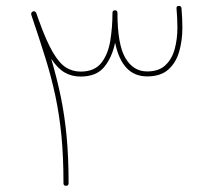

<svg xmlns="http://www.w3.org/2000/svg" viewBox="-20 -612 711 641"><path d="M200.2 8.3Q191.9 8.3 191.9 0Q191.9 -88.4 185.1 -158.7Q178.2 -229 164.8 -292Q151.4 -355 131.1 -419.9Q110.8 -484.9 84.5 -562.5Q83.5 -565.4 84.5 -568.4Q85 -569.3 85.4 -569.8Q85.4 -569.8 85.4 -569.8Q85.9 -571.3 86.9 -571.8Q86.9 -572.3 87.4 -572.3Q87.9 -572.8 88.4 -573Q88.9 -573.2 88.4 -573.2Q88.9 -573.2 89.8 -573.7Q94.7 -575.7 98.1 -572.3Q100.1 -570.8 101.1 -568.4Q105.5 -555.7 109.4 -544.9Q134.8 -474.1 156.7 -437Q178.7 -399.9 200.7 -386.5Q222.7 -373 249 -373Q295.4 -373 318.1 -401.9Q340.8 -430.7 348.1 -475.6Q355.5 -520.5 355.5 -568.8V-569.3Q355.5 -577.6 363.8 -577.6Q372.1 -577.6 372.1 -569.3Q372.1 -463.9 398.4 -418.7Q424.8 -373.5 471.2 -373.5Q510.3 -373.5 532.2 -394.3Q554.2 -415 563.2 -448.2Q572.3 -481.4 572.3 -519.5Q572.3 -548.3 569.3 -584Q568.4 -592.3 577.6 -592.3Q585 -592.3 585.9 -584.5Q588.9 -549.3 588.9 -519.5Q588.9 -476.6 578.1 -439.5Q567.4 -402.3 541.7 -379.6Q516.1 -356.9 471.2 -356.9Q387.2 -356.9 364.3 -469.7Q354.5 -421.4 328.4 -388.9Q302.2 -356.4 249 -356.4Q219.7 -356.4 196 -369.9Q172.4 -383.3 150.9 -416Q169.9 -351.6 182.9 -289.1Q195.8 -226.6 202.4 -156.7Q209 -86.9 209 0Q209 8.3 200.2 8.3Z"/></svg>

Font: Mikhak-DS1-FD Thin
Style: Regular
Weight: 100
Designer: Amin Abedi
Version: Version 3.2